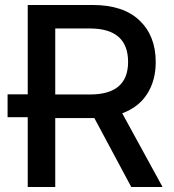

<svg xmlns="http://www.w3.org/2000/svg" viewBox="-20 -747 697 767"><path d="M90.8 0V-278.8H10.3V-370.1H90.8V-727.1H350.1Q472.7 -727.1 537.4 -665.3Q602.1 -603.5 602.1 -499.5Q602.1 -425.3 568.1 -372.1Q534.2 -318.8 468.3 -294.4L629.4 0H504.4L356.9 -275.4H200.7V0ZM200.7 -369.6H339.8Q491.7 -369.6 491.7 -499.5Q491.7 -633.3 338.4 -633.3H200.7Z"/></svg>

Font: Interop Med
Style: Regular
Weight: 500
Designer: Rasmus Andersson, Google, Jang Haemin
Foundry: jhaemin
Version: Version 1.007